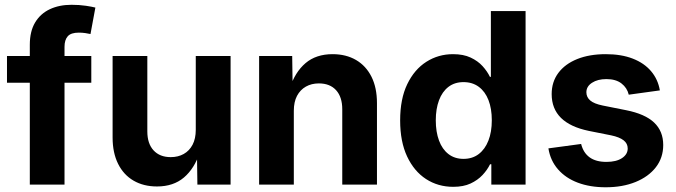

<svg xmlns="http://www.w3.org/2000/svg" viewBox="-20 -774 2835 805"><path d="M362.8 -539.1V-427.2H9.3V-539.1ZM105 0V-586.4Q105 -642.6 127.2 -679.7Q149.4 -716.8 189 -735.4Q228.5 -753.9 279.8 -753.9Q312.5 -753.9 340.1 -749.8Q367.7 -745.6 379.9 -742.2L359.4 -631.3Q351.1 -633.3 337.6 -635.3Q324.2 -637.2 310.5 -637.2Q277.8 -637.2 264.2 -622.1Q250.5 -606.9 250.5 -577.6V0Z M638.2 7.8Q582 7.8 540 -16.6Q498 -41 475.1 -87.2Q452.1 -133.3 452.1 -197.3V-539.1H597.7V-223.1Q597.7 -171.9 623.8 -143.6Q649.9 -115.2 695.8 -115.2Q726.6 -115.2 750.2 -128.4Q773.9 -141.6 787.4 -167.2Q800.8 -192.9 800.8 -229.5V-539.1H946.8V0H807.6L805.7 -135.7H817.9Q795.4 -67.4 751.2 -29.8Q707 7.8 638.2 7.8Z M1211.9 -309.6V0H1066.4V-539.1H1205.1L1207 -403.3H1194.8Q1216.8 -471.7 1261 -509.3Q1305.2 -546.9 1374.5 -546.9Q1430.7 -546.9 1472.7 -522.5Q1514.6 -498 1537.6 -452.1Q1560.5 -406.2 1560.5 -341.8V0H1415V-315.9Q1415 -367.2 1389.2 -395.8Q1363.3 -424.3 1316.9 -424.3Q1286.1 -424.3 1262.5 -410.9Q1238.8 -397.5 1225.3 -372.1Q1211.9 -346.7 1211.9 -309.6Z M1880.4 9.3Q1816.4 9.3 1766.1 -23.4Q1715.8 -56.2 1686.8 -118.2Q1657.7 -180.2 1657.7 -269Q1657.7 -359.4 1687.5 -421.1Q1717.3 -482.9 1767.6 -514.9Q1817.9 -546.9 1879.4 -546.9Q1922.9 -546.9 1953.1 -532.7Q1983.4 -518.6 2003.2 -496.8Q2022.9 -475.1 2034.2 -451.7H2038.1V-727.5H2183.6V0H2040V-85.4H2034.7Q2023.4 -62 2003.2 -40.3Q1982.9 -18.6 1952.9 -4.6Q1922.9 9.3 1880.4 9.3ZM1923.3 -107.9Q1960.9 -107.9 1987.3 -128.2Q2013.7 -148.4 2027.8 -184.6Q2042 -220.7 2042 -269.5Q2042 -318.4 2028.1 -354.2Q2014.2 -390.1 1987.5 -409.9Q1960.9 -429.7 1923.3 -429.7Q1886.2 -429.7 1860.1 -409.7Q1834 -389.6 1820.6 -353.5Q1807.1 -317.4 1807.1 -269.5Q1807.1 -221.2 1820.6 -184.8Q1834 -148.4 1860.1 -128.2Q1886.2 -107.9 1923.3 -107.9Z M2519.5 11.2Q2453.6 11.2 2402.6 -8.1Q2351.6 -27.3 2319.6 -64Q2287.6 -100.6 2279.3 -151.9L2416.5 -170.4Q2425.8 -133.3 2452.1 -114.3Q2478.5 -95.2 2522.5 -95.2Q2564 -95.2 2587.9 -111.1Q2611.8 -127 2611.8 -151.4Q2611.8 -172.4 2594.5 -185.8Q2577.1 -199.2 2542.5 -206.5L2449.2 -225.1Q2371.1 -241.2 2332 -279.8Q2293 -318.4 2293 -379.4Q2293 -430.7 2321 -468.3Q2349.1 -505.9 2400.1 -526.4Q2451.2 -546.9 2519.5 -546.9Q2585 -546.9 2632.8 -528.3Q2680.7 -509.8 2709.7 -475.6Q2738.8 -441.4 2746.6 -395L2616.2 -377Q2609.4 -405.8 2585.7 -424.1Q2562 -442.4 2522.5 -442.4Q2485.8 -442.4 2462.2 -427Q2438.5 -411.6 2438.5 -387.2Q2438.5 -366.7 2454.6 -352.8Q2470.7 -338.9 2507.3 -331.5L2605 -312Q2684.1 -296.4 2722.4 -260.3Q2760.7 -224.1 2760.7 -166Q2760.7 -112.8 2730 -73Q2699.2 -33.2 2644.8 -11Q2590.3 11.2 2519.5 11.2Z"/></svg>

Font: Inter 18pt
Style: Bold
Weight: 700
Designer: Rasmus Andersson
Foundry: rsms
Version: Version 4.001;git-66647c0bb